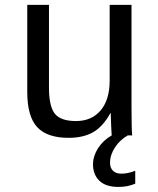

<svg xmlns="http://www.w3.org/2000/svg" viewBox="-20 -548 640 777"><path d="M178.2 -528.3V-193.4Q178.2 -117.2 202.1 -87.6Q226.1 -58.1 287.6 -58.1Q350.6 -58.1 387.2 -101.1Q423.8 -144 423.8 -222.2V-528.3H512.2V-112.8Q512.2 -20.5 515.1 0H432.1Q431.6 -2.4 431.2 -13.2Q430.7 -23.9 429.9 -37.8Q429.2 -51.8 428.2 -90.3H426.8Q396.5 -35.6 356.7 -12.9Q316.9 9.8 257.8 9.8Q170.9 9.8 130.6 -33.4Q90.3 -76.7 90.3 -176.3V-528.3ZM527.3 195.3Q496.6 208.5 459.5 208.5Q408.2 208.5 382.3 183.6Q356.4 158.7 356.4 117.2Q356.4 84 376.7 52Q397 20 432.1 0H497.1Q465.8 17.6 445.6 48.1Q425.3 78.6 425.3 110.8Q425.3 131.3 437.3 143.1Q449.2 154.8 471.2 154.8Q497.6 154.8 527.3 143.1Z"/></svg>

Font: Cousine
Style: Regular
Weight: 400
Monospace: yes
Designer: Steve Matteson
Foundry: Ascender Corporation
Version: Version 1.20